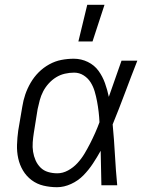

<svg xmlns="http://www.w3.org/2000/svg" viewBox="-20 -773 640 801"><path d="M218 8Q189 8 161.5 1.5Q134 -5 112 -21.5Q90 -38 76 -61.5Q62 -85 56 -112.5Q50 -140 51 -169.5Q52 -199 56 -228L73 -328Q77 -354 85.5 -379Q94 -404 108 -428Q122 -452 141.5 -471.5Q161 -491 185.5 -504.5Q210 -518 236 -523Q262 -528 288 -528Q319 -528 346.5 -514.5Q374 -501 391 -477.5Q408 -454 418 -426Q428 -398 434 -369Q447 -407 460.5 -444.5Q474 -482 487 -520H553Q527 -454 502 -387Q477 -320 450 -254Q456 -191 459.5 -127Q463 -63 469 0H403Q402 -36 401.5 -72Q401 -108 400 -144Q385 -117 367.5 -90.5Q350 -64 328 -41.5Q306 -19 276.5 -5.5Q247 8 218 8ZM219 -50Q242 -50 264 -62Q286 -74 303 -92.5Q320 -111 332.5 -132Q345 -153 356 -174.5Q367 -196 377 -218.5Q387 -241 395 -263Q394 -285 391.5 -306.5Q389 -328 385 -349.5Q381 -371 375 -391.5Q369 -412 358 -429.5Q347 -447 329 -458.5Q311 -470 289 -470Q270 -470 250.5 -465.5Q231 -461 214 -450.5Q197 -440 183 -424.5Q169 -409 160 -391.5Q151 -374 146 -355.5Q141 -337 137 -318L121 -218Q118 -199 116.5 -179Q115 -159 118 -140Q121 -121 128.5 -104Q136 -87 149 -74Q162 -61 180.5 -55.5Q199 -50 219 -50ZM307 -600 344 -753H416L366 -600Z"/></svg>

Font: Iosevka Aile Light
Style: Italic
Weight: 300
Italic angle: -9°
Designer: Belleve Invis
Foundry: Belleve Invis
Version: Version 31.1.0; ttfautohint (v1.8.4)